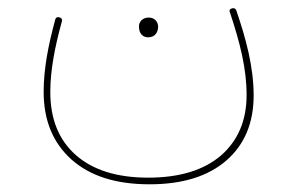

<svg xmlns="http://www.w3.org/2000/svg" viewBox="-20 -244 743 479"><path d="M353 215.8C435.5 215.8 499.5 195.8 544.9 156.2C590.3 116.7 612.8 62.5 612.8 -5.9C612.8 -77.6 593.3 -148.4 569.8 -217.3C568.4 -221.7 565.4 -223.6 562 -223.6C561 -223.6 560.1 -223.6 559.1 -223.1C554.7 -222.2 552.7 -220.2 552.7 -216.8C552.7 -215.3 553.2 -214.4 553.7 -212.9C579.1 -136.2 595.2 -72.8 595.2 -6.8C595.2 56.6 573.7 106.9 531.2 144C488.3 180.7 427.7 199.2 349.6 199.2C271.5 199.2 211.4 180.2 168.9 142.6C126.5 105 105.5 52.7 105.5 -14.2C105.5 -69.3 116.7 -126 134.3 -190.4C134.8 -191.4 134.8 -192.4 134.8 -193.4C134.8 -197.3 132.3 -199.7 127.9 -200.7C127 -201.2 126 -201.2 125 -201.2C121.1 -201.2 118.7 -199.2 117.7 -194.8C100.1 -129.9 88.9 -71.8 88.9 -14.6C88.9 56.6 112.3 112.8 158.7 154.3C205.1 195.3 269.5 215.8 353 215.8ZM326.7 -178.7C326.7 -174.3 327.1 -170.4 328.1 -167C330.6 -158.7 337.4 -150.9 349.6 -150.9C368.7 -150.9 374.5 -166 374.5 -177.7C374.5 -182.1 373 -186.5 370.6 -190.4C366.2 -196.8 359.9 -200.2 351.1 -200.2C335 -200.2 326.7 -189 326.7 -178.7Z"/></svg>

Font: Mikhak Thin
Style: Regular
Weight: 100
Designer: Amin Abedi
Version: Version 3.2